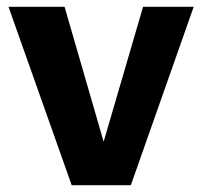

<svg xmlns="http://www.w3.org/2000/svg" viewBox="-20 -545 596 565"><path d="M365 0 550 -525H401L285 -128L170 -525H5L191 0Z"/></svg>

Font: Raleway
Style: ExtraBold
Weight: 800
Designer: Matt McInerney, Pablo Impallari, Rodrigo Fuenzalida
Foundry: Matt McInerney, Pablo Impallari, Rodrigo Fuenzalida
Version: Version 3.000